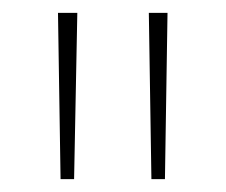

<svg xmlns="http://www.w3.org/2000/svg" viewBox="-20 -734 350 298"><path d="M100 -714 95 -456H74L70 -714ZM240 -714 236 -456H215L211 -714Z"/></svg>

Font: Noto Sans Myanmar UI SemiCondensed Thin
Style: Regular
Weight: 100
Width: 4
Designer: Monotype Design Team
Foundry: Monotype Imaging Inc.
Version: Version 2.103; ttfautohint (v1.8.4.7-5d5b)